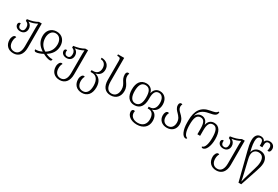

<svg xmlns="http://www.w3.org/2000/svg" viewBox="96 -2144 5465 3768"><g transform="rotate(30 2828.5 -260.0)"><path d="M265 251C384 251 461 168 461 14V-536H398C336 -499 257 -476 164 -464V-424C217 -407 239 -366 239 -317C239 -260 217 -226 169 -226C127 -226 101 -254 101 -302C101 -311 102 -320 104 -330C99 -332 93 -333 89 -333C64 -333 49 -311 49 -286C49 -237 93 -190 168 -190C243 -190 294 -236 294 -315C294 -363 269 -415 217 -436V-438C287 -447 348 -467 398 -496H402C399 -466 398 -441 398 -419V15C398 140 353 212 265 212C176 212 134 143 134 59C134 13 144 -24 162 -51C154 -56 146 -59 137 -59C104 -59 71 -11 71 56C71 170 143 251 265 251Z M640 11C680 11 741 -11 797 -42C853 -11 915 11 956 11C986 11 995 -6 996 -32C938 -32 898 -40 841 -68C938 -128 998 -213 999 -331C999 -456 923 -547 798 -547C672 -547 594 -454 596 -331C597 -210 657 -127 753 -68C700 -41 660 -32 602 -32C602 -3 614 11 640 11ZM797 -92C710 -142 661 -220 660 -331C660 -426 707 -507 797 -507C887 -507 936 -428 935 -331C934 -223 885 -144 797 -92Z M1314 251C1433 251 1510 168 1510 14V-536H1447C1385 -499 1306 -476 1213 -464V-424C1266 -407 1288 -366 1288 -317C1288 -260 1266 -226 1218 -226C1176 -226 1150 -254 1150 -302C1150 -311 1151 -320 1153 -330C1148 -332 1142 -333 1138 -333C1113 -333 1098 -311 1098 -286C1098 -237 1142 -190 1217 -190C1292 -190 1343 -236 1343 -315C1343 -363 1318 -415 1266 -436V-438C1336 -447 1397 -467 1447 -496H1451C1448 -466 1447 -441 1447 -419V15C1447 140 1402 212 1314 212C1225 212 1183 143 1183 59C1183 13 1193 -24 1211 -51C1203 -56 1195 -59 1186 -59C1153 -59 1120 -11 1120 56C1120 170 1192 251 1314 251Z M1819 251C1938 251 2017 168 2017 14C2017 -124 1947 -192 1867 -210V-214C1947 -232 1997 -287 1997 -375C1997 -476 1923 -542 1814 -542V-508C1885 -508 1935 -456 1935 -372C1935 -281 1883 -232 1803 -232H1764V-191H1805C1894 -191 1953 -120 1953 15C1953 140 1908 212 1819 212C1728 212 1687 141 1687 57C1687 13 1697 -24 1714 -51C1706 -56 1698 -59 1690 -59C1657 -59 1624 -11 1624 54C1624 168 1694 251 1819 251Z M2331 11C2456 11 2530 -75 2530 -195C2530 -280 2497 -325 2468 -369C2446 -401 2427 -434 2427 -487C2427 -508 2432 -526 2442 -538C2436 -543 2427 -547 2414 -547C2387 -547 2370 -520 2370 -485C2370 -419 2394 -379 2418 -341C2442 -302 2466 -263 2466 -194C2466 -98 2420 -28 2331 -28C2243 -28 2199 -99 2199 -229V-760H2059V-728H2065C2121 -728 2136 -716 2136 -657V-229C2136 -75 2205 11 2331 11Z M3064 251C3210 251 3304 167 3304 33C3304 -63 3262 -134 3181 -150V-153C3262 -176 3314 -238 3314 -343C3314 -456 3251 -547 3137 -547C3065 -547 3008 -503 2991 -421H2988C2972 -503 2905 -547 2832 -547C2703 -547 2638 -454 2638 -300C2638 -148 2709 -55 2830 -55C2957 -55 3023 -145 3023 -300V-331C3023 -444 3057 -508 3134 -508C3215 -508 3251 -434 3251 -341C3251 -228 3198 -172 3119 -172H3094V-131H3119C3201 -131 3240 -61 3240 34C3240 140 3180 212 3064 212C2961 212 2898 156 2898 77C2898 65 2900 53 2903 41C2895 37 2887 34 2879 34C2856 34 2835 51 2835 89C2835 173 2921 251 3064 251ZM2831 -95C2740 -95 2702 -178 2702 -300C2702 -426 2738 -508 2832 -508C2929 -508 2961 -429 2961 -300C2961 -190 2929 -95 2831 -95Z M3605 11C3711 11 3795 -55 3795 -175C3795 -278 3740 -328 3694 -372C3659 -405 3630 -437 3630 -487C3630 -508 3636 -526 3645 -538C3639 -543 3630 -547 3617 -547C3590 -547 3573 -522 3573 -488C3573 -421 3611 -384 3649 -345C3689 -303 3731 -260 3731 -175C3731 -84 3680 -29 3605 -29C3534 -29 3480 -79 3480 -167C3480 -207 3488 -233 3502 -259C3494 -265 3486 -267 3478 -267C3442 -267 3417 -222 3417 -165C3417 -55 3499 11 3605 11Z M4032 8C4047 8 4057 -1 4057 -16C3997 -29 3966 -123 3966 -268C3966 -413 3993 -501 4084 -501C4162 -501 4192 -437 4192 -302V-180H4254V-302C4254 -436 4284 -501 4365 -501C4448 -501 4481 -420 4481 -268C4481 -126 4452 -29 4390 -17C4390 -2 4399 8 4416 8C4491 8 4545 -112 4545 -268C4545 -440 4487 -541 4369 -541C4300 -541 4241 -500 4225 -415H4222C4206 -501 4149 -541 4082 -541C4033 -541 3984 -518 3955 -463H3952C3977 -569 4046 -629 4179 -653C4290 -673 4349 -689 4350 -771H4325C4315 -732 4250 -722 4180 -709C3983 -676 3903 -546 3903 -327V-278C3903 -113 3957 8 4032 8Z M4865 251C4984 251 5061 168 5061 14V-536H4998C4936 -499 4857 -476 4764 -464V-424C4817 -407 4839 -366 4839 -317C4839 -260 4817 -226 4769 -226C4727 -226 4701 -254 4701 -302C4701 -311 4702 -320 4704 -330C4699 -332 4693 -333 4689 -333C4664 -333 4649 -311 4649 -286C4649 -237 4693 -190 4768 -190C4843 -190 4894 -236 4894 -315C4894 -363 4869 -415 4817 -436V-438C4887 -447 4948 -467 4998 -496H5002C4999 -466 4998 -441 4998 -419V15C4998 140 4953 212 4865 212C4776 212 4734 143 4734 59C4734 13 4744 -24 4762 -51C4754 -56 4746 -59 4737 -59C4704 -59 4671 -11 4671 56C4671 170 4743 251 4865 251Z M5366 240H5428L5557 -145C5578 -206 5599 -278 5599 -335C5599 -447 5531 -519 5426 -519C5348 -519 5285 -475 5269 -401H5265L5247 -478C5236 -527 5230 -581 5230 -622C5230 -688 5250 -735 5300 -735C5343 -735 5365 -704 5365 -644V-596H5424V-644C5424 -707 5447 -735 5489 -735C5529 -735 5553 -705 5553 -656C5553 -623 5546 -601 5542 -590C5549 -588 5558 -586 5567 -586C5589 -586 5612 -611 5612 -661C5612 -723 5567 -771 5495 -771C5452 -771 5411 -752 5395 -708H5392C5378 -752 5336 -771 5296 -771C5211 -771 5169 -708 5169 -611C5169 -539 5187 -459 5207 -383ZM5403 194C5395 155 5381 81 5367 25L5309 -219C5300 -258 5289 -303 5289 -344C5289 -420 5334 -475 5413 -475C5501 -475 5536 -413 5536 -325C5536 -263 5517 -202 5502 -152L5449 25C5427 97 5412 155 5403 194Z"/></g></svg>

Font: Noto Serif Georgian SemiCondensed Light
Style: Regular
Weight: 300
Width: 4
Designer: Monotype Design Team, Akaki Razmadze
Foundry: Google LLC
Version: Version 2.003